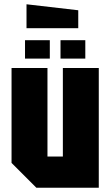

<svg xmlns="http://www.w3.org/2000/svg" viewBox="-20 -878 516 898"><path d="M442 -560V0H150L34 -116V-560H202V-146H274V-560ZM97 -604V-690H213V-604ZM263 -604V-690H379V-604ZM346 -746H104V-858L346 -830Z"/></svg>

Font: Tektur Condensed
Style: Bold
Weight: 700
Width: 3
Designer: Adam Jagosz
Foundry: Adam Jagosz
Version: Version 1.005;gftools[0.9.30]